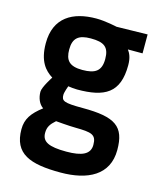

<svg xmlns="http://www.w3.org/2000/svg" viewBox="-113 -590 756 911"><g transform="rotate(15 265.5 -135.0)"><path d="M271 240C404 240 504 191 504 67C504 -48 455 -83 294 -83C200 -83 189 -90 189 -120C189 -133 201 -165 201 -165C211 -163 235 -161 245 -161C380 -161 450 -198 450 -335C450 -372 440 -392 429 -407H501V-500L349 -497C349 -497 293 -510 247 -510C132 -510 45 -462 45 -335C45 -246 80 -208 117 -185C117 -185 80 -129 80 -106C80 -75 92 -47 113 -33C62 6 39 39 39 89C39 210 121 240 271 240ZM285 16C364 17 388 22 388 73C388 119 349 137 272 137C185 137 152 120 152 77C152 48 163 32 188 10C188 10 254 16 285 16ZM245 -257C181 -257 160 -282 160 -335C160 -391 186 -412 246 -412C311 -412 337 -394 337 -335C337 -277 309 -257 245 -257Z"/></g></svg>

Font: TitilliumText22L
Style: 800 wt
Weight: 800
Designer: Campivisivi
Foundry: Campivisivi
Version: 1.000